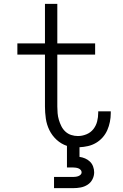

<svg xmlns="http://www.w3.org/2000/svg" viewBox="-20 -755 640 995"><path d="M260 220V162H360Q366 162 373 161Q380 160 386.5 157.5Q393 155 398 150Q403 145 403 138Q403 131 398 125.5Q393 120 386.5 117.5Q380 115 373 114Q366 113 360 113H327V1Q297 -9 273.5 -30.5Q250 -52 236 -80.5Q222 -109 217.5 -140.5Q213 -172 213 -203V-472H70V-530H213V-735H277V-530H473V-472H277V-203Q277 -186 278.5 -168.5Q280 -151 285 -134Q290 -117 298 -101Q306 -85 319 -73Q332 -61 349 -55.5Q366 -50 384 -50Q406 -50 428 -59Q450 -68 464 -86Q478 -104 483.5 -126Q489 -148 489 -171Q489 -173 489 -174.5Q489 -176 489 -178H554Q554 -176 554 -173.5Q554 -171 554 -168Q554 -146 549.5 -123.5Q545 -101 536 -80.5Q527 -60 512 -43Q497 -26 477.5 -14.5Q458 -3 436 2Q414 7 392 8V58Q407 60 421 66Q435 72 446 82.5Q457 93 462.5 108Q468 123 468 138Q468 157 459 174.5Q450 192 433.5 202.5Q417 213 398 216.5Q379 220 360 220Z"/></svg>

Font: Iosevka Slab Light Extended
Style: Regular
Weight: 300
Width: 7
Monospace: yes
Designer: Belleve Invis
Foundry: Belleve Invis
Version: Version 11.1.0; ttfautohint (v1.8.3)